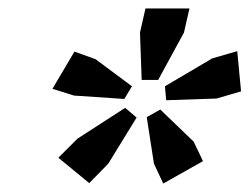

<svg xmlns="http://www.w3.org/2000/svg" viewBox="-20 -767 590 454"><path d="M118 -394 163 -439 276 -512 303 -489 236 -380 191 -334ZM155 -541 104 -557 156 -645 206 -627 292 -563 274 -533ZM344 -380 327 -490 359 -508 438 -432 460 -386 366 -333ZM311 -690 324 -747H428L415 -690L354 -578H315ZM370 -563 482 -629 541 -646 550 -551 492 -534 373 -530Z"/></svg>

Font: IBM Plex Serif SmBld
Style: Italic
Weight: 600
Italic angle: -14°
Designer: Mike Abbink, Paul van der Laan, Pieter van Rosmalen
Foundry: Bold Monday
Version: Version 3.001